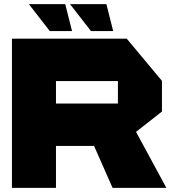

<svg xmlns="http://www.w3.org/2000/svg" viewBox="-20 -913 853 933"><path d="M38 0V-725H252V0ZM527 0 437 -204 606 -337 788 -1V0ZM252 -204V-410H553V-204ZM553 -204V-519H767V-371L554 -204ZM252 -519V-725H596L767 -520V-519ZM422 -762 321 -892V-893H497L530 -762ZM222 -762 121 -892V-893H297L330 -762Z"/></svg>

Font: Foldit ExtraBold
Style: Regular
Weight: 800
Version: Version 1.003